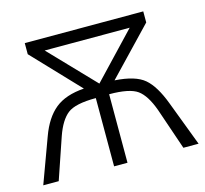

<svg xmlns="http://www.w3.org/2000/svg" viewBox="-85 -626 769 720"><g transform="rotate(-15 299.5 -266.5)"><path d="M134 -487H464L300 -314ZM58 0 113 -161Q133 -218 163 -241.5Q193 -265 273 -265V0H325V-266Q404 -266 434.5 -244Q465 -222 487 -161L542 0H601L535 -174Q508 -246 473 -276Q438 -306 358 -311L529 -490V-533H69V-490L239 -311Q167 -306 126.5 -273Q86 -240 62 -174L-2 0Z"/></g></svg>

Font: Noto Sans Mono UI Light
Style: Regular
Weight: 300
Designer: Monotype Design team
Foundry: Monotype Imaging Inc.
Version: 1.000